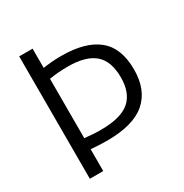

<svg xmlns="http://www.w3.org/2000/svg" viewBox="-171 -873 963 1006"><g transform="rotate(-30 311.0 -370.0)"><path d="M84.5 0V-740.5H165.5V-624Q187.5 -627.5 215.2 -630Q243 -632.5 276.5 -632.5Q421.5 -632.5 496.5 -571.8Q571.5 -511 571.5 -380.5Q571.5 -257 496.8 -192.2Q422 -127.5 263.5 -127.5Q237.5 -127.5 214.5 -128.8Q191.5 -130 165.5 -132V0ZM264.5 -193Q384 -193 437.5 -238.8Q491 -284.5 491 -379Q491 -477.5 438.8 -522.2Q386.5 -567 280 -567Q247.5 -567 219.8 -564.8Q192 -562.5 165.5 -558V-199Q190 -196 213.8 -194.5Q237.5 -193 264.5 -193Z"/></g></svg>

Font: Encode Sans SC
Style: Regular
Weight: 400
Version: Version 3.002